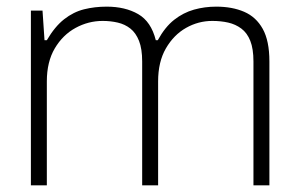

<svg xmlns="http://www.w3.org/2000/svg" viewBox="-20 -558 898 578"><path d="M73 0V-526H108L114 -437H121Q145 -478 173 -500Q201 -522 233 -530Q265 -538 301 -538Q357 -538 396 -515.5Q435 -493 449 -437H455Q477 -477 504.5 -498.5Q532 -520 564 -529Q596 -538 631 -538Q679 -538 715 -522.5Q751 -507 771 -471Q791 -435 791 -373V0H743V-373Q743 -411 733.5 -435Q724 -459 706.5 -472Q689 -485 667 -490Q645 -495 619 -495Q577 -495 540 -474Q503 -453 479.5 -412.5Q456 -372 456 -313V0H408V-373Q408 -411 398.5 -435Q389 -459 372.5 -472Q356 -485 334.5 -490Q313 -495 289 -495Q246 -495 207.5 -474Q169 -453 145 -412.5Q121 -372 121 -313V0Z"/></svg>

Font: Archivo Thin
Style: Regular
Weight: 250
Designer: Hector Gatti
Foundry: Omnibus-Type
Version: Version 2.001